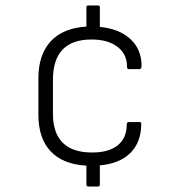

<svg xmlns="http://www.w3.org/2000/svg" viewBox="-20 -642 656 700"><path d="M302 38Q295 38 295 31V-38Q209 -43 164.5 -90.5Q120 -138 120 -223V-356Q120 -443 165 -491.5Q210 -540 295 -545V-616Q295 -622 302 -622H337Q344 -622 344 -616V-544Q415 -537 455.5 -499.5Q496 -462 496 -403Q496 -390 489 -390H449Q443 -390 443 -400Q443 -445 408 -471.5Q373 -498 314 -498Q173 -498 173 -351V-228Q173 -86 316 -86Q377 -86 409.5 -112.5Q442 -139 442 -187Q442 -197 449 -197H489Q495 -197 495 -191Q495 -125 456.5 -85.5Q418 -46 344 -39V31Q344 38 337 38Z"/></svg>

Font: Sofia Sans Light
Style: Regular
Weight: 300
Designer: Botio Nikoltchev, Ani Petrova
Foundry: lettersoup
Version: Version 4.100; ttfautohint (v1.8.3)